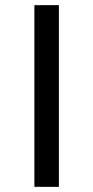

<svg xmlns="http://www.w3.org/2000/svg" viewBox="-20 -726 362 746"><path d="M208.8 -706V0H113.6V-706Z"/></svg>

Font: Karasuma Gothic
Style: Black
Weight: 900
Designer: Rasmus Andersson / Ryoko Nishizuka
Foundry: Genbu
Version: Version 1.00